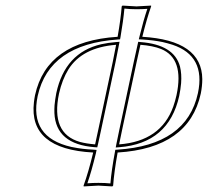

<svg xmlns="http://www.w3.org/2000/svg" viewBox="-20 -668 748 691"><path d="M408.7 -148.4Q558.6 -159.7 603.5 -284.2Q610.4 -303.7 615.2 -325.2Q643.6 -457.5 559.6 -491.7Q530.3 -503.4 485.4 -506.8Q479.5 -482.4 471.7 -444.8L419.4 -200.2Q414.1 -174.8 408.7 -148.4ZM322.3 -148.4Q327.6 -172.4 333.5 -200.2L385.7 -444.8Q393.1 -480 397.9 -506.8Q275.4 -497.1 226.1 -418Q203.6 -381.3 192.4 -331.1Q162.1 -187.5 267.6 -157.2Q291.5 -150.9 322.3 -148.4ZM315.4 -119.1Q82.5 -131.3 102.1 -299.8Q103.5 -312.5 106 -325.2Q148.4 -519.5 403.3 -535.6Q414.6 -600.1 418 -645L420.9 -647.9Q422.9 -647.9 471.2 -645L523.9 -647.9V-645Q508.3 -601.1 492.2 -535.6Q707 -522.9 708 -383.3Q708 -358.4 702.6 -331.1Q659.7 -134.8 403.3 -119.1Q390.6 -48.3 387.2 0L384.3 2.9Q382.3 2.9 334 0L281.2 2.9L280.8 0Q297.9 -46.9 315.4 -119.1ZM409.7 -138.2 396.5 -137.2 398.9 -149.9Q404.3 -177.2 409.7 -202.1L461.9 -447.3Q470.2 -486.3 475.6 -509.3L477.5 -517.6L485.8 -516.6Q606.9 -507.3 627.9 -428.2Q634.3 -401.9 631.8 -368.7Q629.9 -346.7 625 -322.8Q587.4 -152.3 409.7 -138.2ZM332 -146 330.1 -137.7 321.3 -138.2Q180.7 -148.9 175.8 -261.2Q175.3 -274.9 176.3 -289.1Q178.2 -310.1 182.6 -333Q213.9 -478.5 344.2 -508.8Q368.7 -514.2 397.5 -516.6L410.2 -517.6L407.7 -504.9Q402.3 -477.5 395.5 -442.9L343.3 -197.8Q337.4 -168.9 332 -146ZM315.9 -129.4 327.6 -128.4 325.2 -116.7Q309.6 -51.8 294.4 -8.3Q313 -9.8 334 -9.8Q359.4 -9.8 377.4 -7.8Q381.3 -55.2 393.6 -121.1L395 -128.9L402.8 -129.4Q651.9 -145.5 692.4 -333Q720.7 -466.8 601.1 -506.8Q584 -512.2 565.4 -516.6Q532.2 -523.4 491.7 -525.9L479.5 -526.4L482.4 -538.1Q496.6 -596.2 510.3 -636.2Q491.7 -634.8 471.2 -634.8Q445.8 -634.8 427.7 -637.2Q423.8 -593.3 413.6 -534.2L412.1 -526.4L404.3 -525.9Q156.7 -508.8 115.7 -322.8Q84 -173.8 236.8 -139.2Q239.7 -138.7 242.2 -138.2Q275.4 -131.3 315.9 -129.4Z"/></svg>

Font: Linux Biolinum Outline O
Style: Italic
Weight: 400
Italic angle: -12°
Designer: Philipp H. Poll
Foundry: Philipp H. Poll
Version: Version 0.6.2